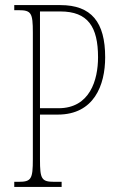

<svg xmlns="http://www.w3.org/2000/svg" viewBox="-20 -734 473 754"><path d="M36 0H222V-20H193C143 -20 137 -31 137 -108V-284H207C349 -284 393 -399 393 -509C393 -647 339 -714 217 -714H36V-694H53C103 -694 109 -683 109 -606V-109C109 -31 103 -20 53 -20H36ZM210 -309H137V-689H217C325 -689 365 -629 365 -509C365 -420 333 -309 210 -309Z"/></svg>

Font: Noto Serif Bengali ExtraCondensed Thin
Style: Regular
Weight: 100
Width: 2
Designer: Juan Bruce, Universal Thirst, Indian Type Foundry and the Monotype Design Team.
Foundry: Monotype Imaging Inc.
Version: Version 2.003